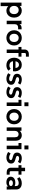

<svg xmlns="http://www.w3.org/2000/svg" viewBox="2658 -3428 970 6327"><g transform="rotate(90 3143.5 -265.0)"><path d="M67 200V-487H175V-369L152 -395Q180 -442 226.5 -469.5Q273 -497 330 -497Q396 -497 448 -466Q500 -435 530 -379Q560 -323 560 -249V-239Q560 -164 530 -108Q500 -52 448.5 -21Q397 10 331 10Q276 10 231 -15.5Q186 -41 158 -85L182 -112V200ZM312 -91Q349 -91 379.5 -109Q410 -127 427.5 -160.5Q445 -194 445 -239V-249Q445 -295 427.5 -327.5Q410 -360 379.5 -377.5Q349 -395 312 -395Q273 -395 241.5 -377Q210 -359 192.5 -325Q175 -291 175 -243Q175 -196 192.5 -162Q210 -128 241.5 -109.5Q273 -91 312 -91Z M664 0V-487H775V-346L761 -347Q764 -402 784 -433.5Q804 -465 836 -478Q868 -491 906 -491H946V-377H897Q840 -377 809.5 -351Q779 -325 779 -275V0Z M1229 10Q1158 10 1101 -22Q1044 -54 1011 -110.5Q978 -167 978 -240V-249Q978 -322 1011 -378Q1044 -434 1101 -465.5Q1158 -497 1229 -497Q1301 -497 1357 -465.5Q1413 -434 1446 -378.5Q1479 -323 1479 -250V-240Q1479 -167 1446 -110.5Q1413 -54 1357 -22Q1301 10 1229 10ZM1229 -91Q1269 -91 1299.5 -110Q1330 -129 1347 -163Q1364 -197 1364 -240V-250Q1364 -293 1347 -325.5Q1330 -358 1299.5 -376.5Q1269 -395 1229 -395Q1190 -395 1159.5 -376.5Q1129 -358 1111.5 -325Q1094 -292 1094 -249V-240Q1094 -197 1111.5 -163Q1129 -129 1159.5 -110Q1190 -91 1229 -91Z M1612 0V-588Q1612 -654 1654 -692Q1696 -730 1766 -730H1848V-634H1764Q1749 -634 1738.5 -623.5Q1728 -613 1728 -597V0ZM1528 -389V-487H1848V-389Z M2129 10Q2056 10 2000.5 -21.5Q1945 -53 1914 -109.5Q1883 -166 1883 -241V-251Q1883 -321 1912 -376.5Q1941 -432 1993.5 -464.5Q2046 -497 2115 -497Q2189 -497 2240.5 -461.5Q2292 -426 2316 -361Q2340 -296 2329 -208H1966V-290H2268L2217 -248Q2224 -298 2212.5 -332.5Q2201 -367 2176 -385.5Q2151 -404 2116 -404Q2077 -404 2050.5 -384Q2024 -364 2010.5 -330Q1997 -296 1997 -251V-231Q1997 -190 2013 -158Q2029 -126 2060 -108Q2091 -90 2135 -90Q2172 -90 2197.5 -100.5Q2223 -111 2244 -130L2309 -62Q2280 -26 2233.5 -8Q2187 10 2129 10Z M2579 9Q2521 9 2472.5 -8Q2424 -25 2392 -50L2442 -129Q2472 -108 2507 -94.5Q2542 -81 2579 -81Q2615 -81 2636.5 -96Q2658 -111 2658 -135Q2658 -159 2640.5 -170.5Q2623 -182 2595 -190Q2567 -198 2535.5 -206Q2504 -214 2476 -229Q2448 -244 2430 -271Q2412 -298 2412 -344Q2412 -412 2463 -454.5Q2514 -497 2600 -497Q2648 -497 2691 -484Q2734 -471 2768 -448L2717 -371Q2691 -389 2661 -399Q2631 -409 2599 -409Q2564 -409 2543 -393.5Q2522 -378 2522 -354Q2522 -332 2540.5 -319.5Q2559 -307 2587.5 -299.5Q2616 -292 2648 -283Q2680 -274 2708.5 -258.5Q2737 -243 2755.5 -216Q2774 -189 2774 -143Q2774 -98 2748.5 -64Q2723 -30 2679.5 -10.5Q2636 9 2579 9Z M3019 9Q2961 9 2912.5 -8Q2864 -25 2832 -50L2882 -129Q2912 -108 2947 -94.5Q2982 -81 3019 -81Q3055 -81 3076.5 -96Q3098 -111 3098 -135Q3098 -159 3080.5 -170.5Q3063 -182 3035 -190Q3007 -198 2975.5 -206Q2944 -214 2916 -229Q2888 -244 2870 -271Q2852 -298 2852 -344Q2852 -412 2903 -454.5Q2954 -497 3040 -497Q3088 -497 3131 -484Q3174 -471 3208 -448L3157 -371Q3131 -389 3101 -399Q3071 -409 3039 -409Q3004 -409 2983 -393.5Q2962 -378 2962 -354Q2962 -332 2980.5 -319.5Q2999 -307 3027.5 -299.5Q3056 -292 3088 -283Q3120 -274 3148.5 -258.5Q3177 -243 3195.5 -216Q3214 -189 3214 -143Q3214 -98 3188.5 -64Q3163 -30 3119.5 -10.5Q3076 9 3019 9Z M3358 0V-441L3409 -389H3269V-487H3473V0ZM3352 -584V-717H3480V-584Z M3826 10Q3755 10 3698 -22Q3641 -54 3608 -110.5Q3575 -167 3575 -240V-249Q3575 -322 3608 -378Q3641 -434 3698 -465.5Q3755 -497 3826 -497Q3898 -497 3954 -465.5Q4010 -434 4043 -378.5Q4076 -323 4076 -250V-240Q4076 -167 4043 -110.5Q4010 -54 3954 -22Q3898 10 3826 10ZM3826 -91Q3866 -91 3896.5 -110Q3927 -129 3944 -163Q3961 -197 3961 -240V-250Q3961 -293 3944 -325.5Q3927 -358 3896.5 -376.5Q3866 -395 3826 -395Q3787 -395 3756.5 -376.5Q3726 -358 3708.5 -325Q3691 -292 3691 -249V-240Q3691 -197 3708.5 -163Q3726 -129 3756.5 -110Q3787 -91 3826 -91Z M4179 0V-487H4290V-353H4259Q4270 -397 4290 -425Q4310 -453 4335.5 -468.5Q4361 -484 4388 -490.5Q4415 -497 4437 -497Q4519 -497 4568.5 -443.5Q4618 -390 4618 -290V0H4503V-271Q4503 -335 4476 -363.5Q4449 -392 4405 -392Q4374 -392 4348.5 -378Q4323 -364 4308.5 -336.5Q4294 -309 4294 -269V0Z M4781 0V-441L4832 -389H4692V-487H4896V0ZM4775 -584V-717H4903V-584Z M5175 9Q5117 9 5068.5 -8Q5020 -25 4988 -50L5038 -129Q5068 -108 5103 -94.5Q5138 -81 5175 -81Q5211 -81 5232.5 -96Q5254 -111 5254 -135Q5254 -159 5236.5 -170.5Q5219 -182 5191 -190Q5163 -198 5131.5 -206Q5100 -214 5072 -229Q5044 -244 5026 -271Q5008 -298 5008 -344Q5008 -412 5059 -454.5Q5110 -497 5196 -497Q5244 -497 5287 -484Q5330 -471 5364 -448L5313 -371Q5287 -389 5257 -399Q5227 -409 5195 -409Q5160 -409 5139 -393.5Q5118 -378 5118 -354Q5118 -332 5136.5 -319.5Q5155 -307 5183.5 -299.5Q5212 -292 5244 -283Q5276 -274 5304.5 -258.5Q5333 -243 5351.5 -216Q5370 -189 5370 -143Q5370 -98 5344.5 -64Q5319 -30 5275.5 -10.5Q5232 9 5175 9Z M5657 0Q5631 0 5604.5 -6.5Q5578 -13 5556 -29Q5534 -45 5520.5 -73Q5507 -101 5507 -143V-606H5622V-134Q5622 -119 5632.5 -108.5Q5643 -98 5659 -98H5736V0ZM5425 -389V-487H5736V-389Z M6125 0V-164L6111 -206V-309Q6111 -355 6085.5 -375.5Q6060 -396 6015 -396Q5980 -396 5940 -382Q5900 -368 5870 -342L5818 -420Q5852 -455 5906.5 -476Q5961 -497 6022 -497Q6082 -497 6127.5 -476Q6173 -455 6199 -414.5Q6225 -374 6225 -314V-157Q6225 -117 6225.5 -78.5Q6226 -40 6228 0ZM5986 10Q5903 10 5853 -30Q5803 -70 5803 -134Q5803 -177 5826 -211Q5849 -245 5893.5 -265Q5938 -285 6002 -285Q6089 -285 6133.5 -246.5Q6178 -208 6178 -145H6148Q6148 -71 6108 -30.5Q6068 10 5986 10ZM6015 -75Q6059 -75 6085 -92.5Q6111 -110 6111 -140Q6111 -169 6085 -186.5Q6059 -204 6015 -204Q5972 -204 5945.5 -186.5Q5919 -169 5919 -140Q5919 -110 5945.5 -92.5Q5972 -75 6015 -75Z"/></g></svg>

Font: SUSE Thin SemiBold
Style: Regular
Weight: 600
Version: Version 1.000